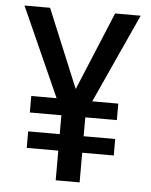

<svg xmlns="http://www.w3.org/2000/svg" viewBox="-52 -757 628 800"><g transform="rotate(5 262.0 -357.0)"><path d="M261 -386 125 -714H18L185 -341H79V-272H211V-193H79V-124H211V0H311V-124H443V-193H311V-272H443V-341H334L504 -714H397Z"/></g></svg>

Font: Noto Sans SemiCondensed Medium
Style: Regular
Weight: 500
Width: 4
Designer: Monotype Design Team
Foundry: Monotype Imaging Inc.
Version: Version 2.013